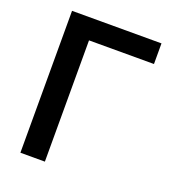

<svg xmlns="http://www.w3.org/2000/svg" viewBox="-132 -816 810 914"><g transform="rotate(20 273.0 -359.5)"><path d="M76.2 0V-718.8H529.3V-614.3H200.2V0Z"/></g></svg>

Font: Min Sans SemiBold
Style: Regular
Weight: 600
Designer: Jinseong-Kim, NotoSansCJK, Nunito
Foundry: Jinseong-Kim
Version: Version 1.400;Glyphs 3.1.2 (3151)